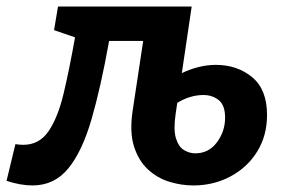

<svg xmlns="http://www.w3.org/2000/svg" viewBox="-62 -554 865 586"><path d="M753 -203Q753 -140 723 -91.5Q693 -43 641.5 -15.5Q590 12 528 12Q492 12 455.5 1Q419 -10 390 -36.5Q361 -63 347 -107Q333 -151 343 -217L375 -429H271Q246 -289 217.5 -190.5Q189 -92 146.5 -40Q104 12 37 12Q1 12 -42 -2L-15 -114Q-1 -112 9 -112Q58 -112 86.5 -154Q115 -196 132.5 -270Q150 -344 167 -440L103 -462L115 -534H523L493 -331Q546 -356 597 -356Q662 -356 707.5 -318.5Q753 -281 753 -203ZM474 -206Q467 -158 475 -132Q483 -106 499.5 -96Q516 -86 534 -86Q575 -86 600 -119.5Q625 -153 625 -195Q625 -233 605.5 -248.5Q586 -264 559 -264Q518 -264 479 -240Z"/></svg>

Font: Bitter
Style: Bold Italic
Weight: 700
Italic angle: -9°
Designer: Sol Matas, and Bitter project Authors
Foundry: Sol Matas
Version: Version 2.001